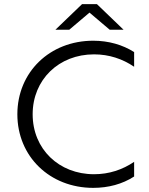

<svg xmlns="http://www.w3.org/2000/svg" viewBox="-20 -903 720 929"><path d="M431 6C504 6 572 -12 629 -49V-120C573 -82 508 -60 435 -60C265 -60 138 -182 138 -350C138 -518 265 -640 435 -640C508 -640 573 -618 629 -580V-651C574 -686 506 -706 431 -706C221 -706 64 -554 64 -350C64 -146 221 6 431 6ZM248 -759H315L413 -842L511 -759H578L449 -883H377Z"/></svg>

Font: Chess Sans
Style: Regular
Weight: 400
Designer: Wolf Bōese
Foundry: Wolf Bōese
Version: Version 7.223;Glyphs 3.3 (3306)